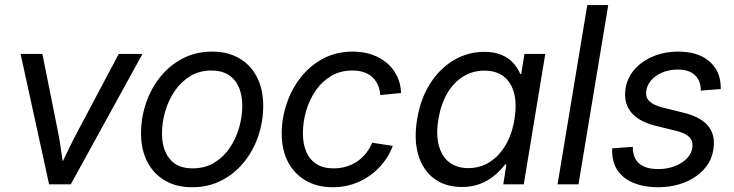

<svg xmlns="http://www.w3.org/2000/svg" viewBox="-20 -748 2978 779"><path d="M179.2 0 63.5 -529.3H151.9L213.9 -220.2Q222.7 -177.2 228.5 -134.5Q234.4 -91.8 240.7 -50.3H213.9Q233.9 -91.8 254.4 -134.5Q274.9 -177.2 297.9 -220.2L461.9 -529.3H558.1L267.1 0Z M759.8 11.7Q695.3 11.7 648.9 -15.6Q602.5 -43 577.4 -92Q552.2 -141.1 552.2 -207Q552.2 -270 572.3 -329.3Q592.3 -388.7 630.1 -435.8Q668 -482.9 721.2 -510.7Q774.4 -538.6 840.3 -538.6Q904.8 -538.6 951.4 -511.2Q998 -483.9 1022.9 -434.3Q1047.9 -384.8 1047.9 -318.8Q1047.9 -254.9 1027.8 -195.8Q1007.8 -136.7 969.7 -89.8Q931.6 -43 878.4 -15.6Q825.2 11.7 759.8 11.7ZM761.7 -64.9Q811 -64.9 848.6 -87.4Q886.2 -109.9 911.6 -147.2Q937 -184.6 950 -229.5Q962.9 -274.4 962.9 -318.8Q962.9 -361.8 949.2 -393.8Q935.5 -425.8 907.7 -443.8Q879.9 -461.9 837.9 -461.9Q789.6 -461.9 752.4 -439.5Q715.3 -417 689.7 -379.9Q664.1 -342.8 650.6 -297.4Q637.2 -252 637.2 -206.1Q637.2 -143.1 668 -104Q698.7 -64.9 761.7 -64.9Z M1331.1 11.7Q1267.1 11.7 1220.5 -15.4Q1173.8 -42.5 1148.4 -91.3Q1123 -140.1 1123 -205.6Q1123 -268.1 1143.1 -327.4Q1163.1 -386.7 1200.7 -434.6Q1238.3 -482.4 1291.5 -510.5Q1344.7 -538.6 1411.6 -538.6Q1454.1 -538.6 1489.3 -526.4Q1524.4 -514.2 1550.3 -491.9Q1576.2 -469.7 1591.1 -439Q1606 -408.2 1607.4 -370.6L1522.5 -362.3Q1521.5 -384.3 1513.7 -402.3Q1505.9 -420.4 1491.9 -433.8Q1478 -447.3 1457.5 -454.6Q1437 -461.9 1409.2 -461.9Q1361.3 -461.9 1324 -439.9Q1286.6 -418 1261 -380.9Q1235.4 -343.8 1222.2 -298.6Q1209 -253.4 1209 -207Q1209 -165 1222.2 -133.1Q1235.4 -101.1 1263.2 -83Q1291 -64.9 1333 -64.9Q1361.8 -64.9 1386.2 -72.5Q1410.6 -80.1 1430.7 -94Q1450.7 -107.9 1465.6 -127Q1480.5 -146 1490.2 -168.9L1573.7 -156.2Q1560.1 -119.1 1535.9 -88.4Q1511.7 -57.6 1480 -35.2Q1448.2 -12.7 1410.4 -0.5Q1372.6 11.7 1331.1 11.7Z M1854 10.7Q1786.6 10.7 1741 -23.7Q1695.3 -58.1 1677 -119.9Q1658.7 -181.6 1672.4 -264.2Q1686 -347.2 1724.9 -408.4Q1763.7 -469.7 1820.8 -503.7Q1877.9 -537.6 1944.8 -537.6Q1987.3 -537.6 2016.4 -524.7Q2045.4 -511.7 2063.5 -491.2Q2081.5 -470.7 2090.8 -447.8H2094.7L2107.9 -529.3H2192.4L2105 0H2022L2034.7 -81.1H2029.8Q2011.2 -57.1 1986.3 -36.1Q1961.4 -15.1 1928.5 -2.2Q1895.5 10.7 1854 10.7ZM1879.9 -65.9Q1928.7 -65.9 1967.3 -90.8Q2005.9 -115.7 2032 -160.6Q2058.1 -205.6 2067.4 -264.6Q2077.1 -324.2 2066.2 -368.4Q2055.2 -412.6 2024.7 -437Q1994.1 -461.4 1945.3 -461.4Q1897.5 -461.4 1858.9 -437.3Q1820.3 -413.1 1794.4 -368.9Q1768.6 -324.7 1758.8 -264.6Q1748.5 -204.1 1760 -159.4Q1771.5 -114.7 1802 -90.3Q1832.5 -65.9 1879.9 -65.9Z M2447.8 -727.5 2327.1 0H2242.2L2362.8 -727.5Z M2649.4 11.7Q2595.7 11.7 2554.7 -4.2Q2513.7 -20 2489.7 -51Q2465.8 -82 2463.9 -128.4Q2463.4 -132.8 2463.4 -137Q2463.4 -141.1 2463.9 -146L2547.4 -152.3Q2547.4 -106.4 2573.7 -84.2Q2600.1 -62 2649.9 -62Q2687 -62 2718 -74Q2749 -85.9 2768.6 -106.9Q2788.1 -127.9 2789.6 -154.3Q2791.5 -178.2 2774.9 -193.4Q2758.3 -208.5 2724.6 -216.8L2641.1 -237.3Q2575.7 -253.4 2544.2 -288.3Q2512.7 -323.2 2516.6 -376Q2520.5 -424.8 2550.3 -461.4Q2580.1 -498 2627.7 -518.3Q2675.3 -538.6 2731 -538.6Q2808.1 -538.6 2852.8 -503.4Q2897.5 -468.3 2903.3 -409.7Q2903.8 -403.8 2904.1 -398.4Q2904.3 -393.1 2904.3 -386.7L2823.2 -380.4Q2824.2 -418 2800.8 -441.9Q2777.3 -465.8 2729.5 -465.8Q2694.8 -465.8 2666.5 -453.6Q2638.2 -441.4 2620.8 -420.7Q2603.5 -399.9 2601.6 -375Q2599.6 -350.1 2617.2 -335Q2634.8 -319.8 2673.3 -310.5L2752.4 -291Q2818.8 -274.9 2849.6 -241Q2880.4 -207 2876 -155.8Q2873.5 -117.2 2855 -86.4Q2836.4 -55.7 2805.2 -33.4Q2773.9 -11.2 2734.1 0.2Q2694.3 11.7 2649.4 11.7Z"/></svg>

Font: Inter 24pt
Style: Italic
Weight: 400
Italic angle: -9.3988°
Designer: Rasmus Andersson
Foundry: rsms
Version: Version 4.001;git-66647c0bb